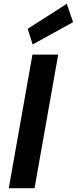

<svg xmlns="http://www.w3.org/2000/svg" viewBox="-20 -986 403 1006"><path d="M26 0 150 -700H285L161 0ZM151 -753 125 -835 330 -966 363 -870Z"/></svg>

Font: DM Sans 12pt
Style: Bold Italic
Weight: 700
Italic angle: -10°
Version: Version 4.004;gftools[0.9.30]